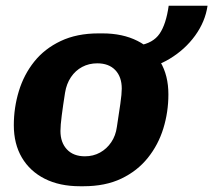

<svg xmlns="http://www.w3.org/2000/svg" viewBox="-20 -637 741 667"><path d="M258 10Q187 10 135.5 -16Q84 -42 56 -89.5Q28 -137 28 -202Q28 -263 45.5 -320.5Q63 -378 99 -423Q135 -468 191 -494.5Q247 -521 322 -521H336Q406 -521 457.5 -495Q509 -469 537 -422Q565 -375 565 -309Q565 -248 547.5 -191Q530 -134 493.5 -88.5Q457 -43 401.5 -16.5Q346 10 270 10ZM275 -94Q304 -94 327.5 -107Q351 -120 366.5 -143Q382 -166 386 -196Q393 -241 398 -276Q403 -311 403 -329Q403 -370 380.5 -393.5Q358 -417 318 -417Q289 -417 265.5 -404.5Q242 -392 226.5 -369Q211 -346 206 -315Q199 -271 194.5 -236Q190 -201 190 -182Q190 -142 212.5 -118Q235 -94 275 -94ZM450 -394 462 -479Q512 -487 534.5 -520Q557 -553 566 -617H701Q693 -562 658 -513.5Q623 -465 569 -432.5Q515 -400 450 -394Z"/></svg>

Font: Chivo Medium
Style: Bold Italic
Weight: 700
Italic angle: -8.05°
Version: Version 2.002